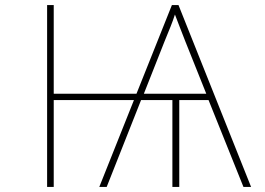

<svg xmlns="http://www.w3.org/2000/svg" viewBox="-20 -734 1040 754"><path d="M626 -571Q640 -605 650 -630Q660 -655 667 -677Q675 -655 686 -627.5Q697 -600 708 -571L790 -366H545ZM191 0V-341H506L370 0H399L534 -341H657V0H684V-341H799L936 0H966L681 -714H655L516 -366H191V-714H165V0Z"/></svg>

Font: Noto Sans Mono UI Condensed Thin
Style: Regular
Weight: 250
Width: 3
Designer: Monotype Design team
Foundry: Monotype Imaging Inc.
Version: 1.000